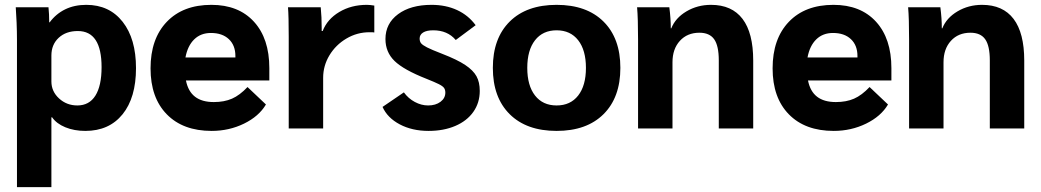

<svg xmlns="http://www.w3.org/2000/svg" viewBox="-20 -530 4295 792"><path d="M50 -365Q50 -400 48.5 -437Q47 -474 45 -500H180Q183 -472 183 -438H185Q211 -473 249 -491.5Q287 -510 336 -510Q431 -510 486 -440Q541 -370 541 -249Q541 -127 485.5 -58.5Q430 10 332 10Q286 10 249.5 -5Q213 -20 195 -46H192V242H50ZM399 -253Q399 -402 301 -402Q252 -402 222 -374Q192 -346 192 -301V-194Q192 -153 223.5 -124Q255 -95 299 -95Q348 -95 373.5 -135.5Q399 -176 399 -253Z M1091 -198H747Q756 -153 784.5 -131Q813 -109 862 -109Q905 -109 937 -123Q969 -137 1001 -171L1077 -99Q1048 -50 986.5 -20Q925 10 853 10Q735 10 668 -58.5Q601 -127 601 -248Q601 -370 668 -440Q735 -510 852 -510Q964 -510 1027.5 -440.5Q1091 -371 1091 -249ZM951 -299Q951 -343 924 -368.5Q897 -394 850 -394Q808 -394 781 -367.5Q754 -341 745 -293H951Z M1171 -378Q1171 -463 1168 -500H1303Q1307 -461 1307 -412V-402H1311Q1330 -451 1379.5 -480.5Q1429 -510 1493 -510Q1506 -510 1524 -507V-396Q1522 -397 1504 -397Q1453 -397 1409 -371Q1365 -345 1339 -302Q1313 -259 1313 -209V0H1171Z M1558 -89 1646 -149Q1664 -124 1691 -109.5Q1718 -95 1746 -95Q1777 -95 1797 -110Q1817 -125 1817 -148Q1817 -160 1811.5 -167.5Q1806 -175 1790 -183Q1774 -191 1739 -205Q1645 -242 1607.5 -278.5Q1570 -315 1570 -369Q1570 -433 1622 -471.5Q1674 -510 1760 -510Q1819 -510 1865.5 -488.5Q1912 -467 1942 -426L1860 -365Q1826 -405 1767 -405Q1740 -405 1725.5 -396Q1711 -387 1711 -371Q1711 -359 1717 -351.5Q1723 -344 1741.5 -334.5Q1760 -325 1804 -308Q1866 -284 1899 -262Q1932 -240 1945.5 -215.5Q1959 -191 1959 -155Q1959 -106 1932.5 -68.5Q1906 -31 1858 -10.5Q1810 10 1748 10Q1680 10 1629 -17Q1578 -44 1558 -89Z M2013 -250Q2013 -372 2082.5 -441Q2152 -510 2276 -510Q2400 -510 2469.5 -441Q2539 -372 2539 -250Q2539 -128 2469.5 -59Q2400 10 2276 10Q2152 10 2082.5 -59Q2013 -128 2013 -250ZM2397 -250Q2397 -323 2365 -364Q2333 -405 2276 -405Q2219 -405 2187 -364Q2155 -323 2155 -250Q2155 -177 2187 -136Q2219 -95 2276 -95Q2333 -95 2365 -136Q2397 -177 2397 -250Z M2612 -366Q2612 -455 2608 -500H2741Q2747 -454 2747 -413H2749Q2766 -456 2811.5 -483Q2857 -510 2913 -510Q2999 -510 3043 -452Q3087 -394 3087 -280V0H2945V-281Q2945 -341 2926 -368Q2907 -395 2865 -395Q2815 -395 2784.5 -361.5Q2754 -328 2754 -273V0H2612Z M3657 -198H3313Q3322 -153 3350.5 -131Q3379 -109 3428 -109Q3471 -109 3503 -123Q3535 -137 3567 -171L3643 -99Q3614 -50 3552.5 -20Q3491 10 3419 10Q3301 10 3234 -58.5Q3167 -127 3167 -248Q3167 -370 3234 -440Q3301 -510 3418 -510Q3530 -510 3593.5 -440.5Q3657 -371 3657 -249ZM3517 -299Q3517 -343 3490 -368.5Q3463 -394 3416 -394Q3374 -394 3347 -367.5Q3320 -341 3311 -293H3517Z M3730 -366Q3730 -455 3726 -500H3859Q3865 -454 3865 -413H3867Q3884 -456 3929.5 -483Q3975 -510 4031 -510Q4117 -510 4161 -452Q4205 -394 4205 -280V0H4063V-281Q4063 -341 4044 -368Q4025 -395 3983 -395Q3933 -395 3902.5 -361.5Q3872 -328 3872 -273V0H3730Z"/></svg>

Font: Sarabun ExtraBold
Style: Regular
Weight: 800
Version: Version 1.000; ttfautohint (v1.6)